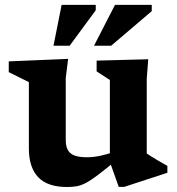

<svg xmlns="http://www.w3.org/2000/svg" viewBox="-20 -736 709 768"><path d="M243 -177Q243 -151.5 251.2 -136.2Q259.5 -121 278 -114Q296.5 -107 327 -107Q353 -107 381 -112.8Q409 -118.5 433 -128L444 -94Q400 -57.5 371.5 -36Q343 -14.5 323.5 -4.2Q304 6 286.8 9Q269.5 12 248 12Q170 12 132.8 -27.2Q95.5 -66.5 95.5 -142V-407.5L15 -447.5V-490.5L252.5 -500.5L243 -424.5ZM455 11.5 419.5 -88V-416L366.5 -450.5V-493.5L573 -499L567 -421.5V-122Q572 -118.5 582.2 -112Q592.5 -105.5 605 -98Q617.5 -90.5 629.5 -83.8Q641.5 -77 649.5 -72.5V-45L477 11.5ZM356 -553 440 -716.5H587V-691.5L424.5 -553ZM194 -553 226.5 -716.5H363V-695L258.5 -553Z"/></svg>

Font: Newsreader 9pt SemiBold
Style: Regular
Weight: 600
Designer: Hugues Gentile
Foundry: Production Type
Version: Version 1.003